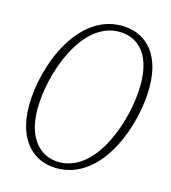

<svg xmlns="http://www.w3.org/2000/svg" viewBox="-109 -813 815 913"><g transform="rotate(15 298.0 -356.5)"><path d="M254 11C479 11 581 -289 581 -473C581 -653 485 -724 378 -724C160 -724 50 -438 50 -243C50 -71 140 11 254 11ZM257 -20C170 -20 93 -86 93 -238C93 -412 189 -693 374 -693C463 -693 537 -631 537 -478C537 -310 446 -20 257 -20Z"/></g></svg>

Font: Noto Serif Condensed ExtraLight
Style: Italic
Weight: 200
Width: 3
Italic angle: -12°
Designer: Monotype Design Team
Foundry: Monotype Imaging Inc.
Version: Version 2.013